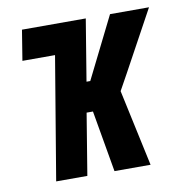

<svg xmlns="http://www.w3.org/2000/svg" viewBox="-65 -593 631 655"><g transform="rotate(-10 250.0 -265.0)"><path d="M78 0 149 -425H36L53 -530H274L239 -317H252L358 -530H493L379 -321L348 -265L405 0H280L243 -213H221L186 0Z"/></g></svg>

Font: Iosevka Curly XBdObl
Style: Regular
Weight: 800
Italic angle: -9°
Monospace: yes
Designer: Belleve Invis
Foundry: Belleve Invis
Version: Version 11.1.0; ttfautohint (v1.8.3)